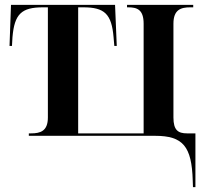

<svg xmlns="http://www.w3.org/2000/svg" viewBox="-20 -556 838 786"><path d="M769 183 770 210H780V-10H746C709 -10 690 -23 690 -75V-459C690 -517 721 -526 759 -526H771V-536H500V-526H505C541 -526 568 -517 568 -459V-10H300V-526H321C408 -526 437 -499 445 -403L448 -368H458L451 -536H25L19 -368H29L31 -403C39 -499 68 -526 156 -526H176V-75C176 -19 145 -10 107 -10H98V0H615C729 0 765 43 769 183Z"/></svg>

Font: Noto Serif Display SemiCondensed SemiBold
Style: Regular
Weight: 600
Width: 4
Designer: Monotype Design Team
Foundry: Monotype Imaging Inc.
Version: Version 2.009